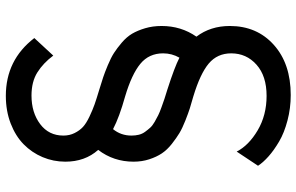

<svg xmlns="http://www.w3.org/2000/svg" viewBox="-202 -578 1031 668"><g transform="rotate(-90 314.0 -244.5)"><path d="M314 -740.2Q439 -740.2 515.1 -641.1L454.1 -575.2Q428.2 -609.9 395.8 -630.4Q363.3 -650.9 314.9 -650.9Q255.9 -650.9 215.8 -620.8Q175.8 -590.8 175.8 -540Q175.8 -518.6 184.6 -501Q193.4 -483.4 205.8 -471.9Q218.3 -460.4 241.9 -449.2Q265.6 -438 284.4 -431.4Q303.2 -424.8 335.9 -415Q362.8 -406.7 378.4 -401.6Q394 -396.5 420.4 -385.5Q446.8 -374.5 463.1 -364Q479.5 -353.5 499.3 -336.7Q519 -319.8 530.3 -300.8Q541.5 -281.7 549.3 -255.4Q557.1 -229 557.1 -198.2Q557.1 -130.4 520 -77.1Q557.1 -28.3 557.1 39.1Q557.1 133.3 491.5 192.1Q425.8 251 316.9 251Q271 251 228.3 239.7Q185.5 228.5 155.3 210.7Q125 192.9 103.8 174.1Q82.5 155.3 70.8 137.2L120.1 63Q141.6 105 194.1 136Q246.6 167 314 167Q383.3 167 422.6 131.8Q461.9 96.7 461.9 43.9Q461.9 -4.4 426.5 -34.2Q391.1 -64 312 -87.9Q286.1 -95.2 270.5 -100.1Q254.9 -105 228.3 -115.5Q201.7 -126 184.6 -136.2Q167.5 -146.5 146.7 -162.8Q126 -179.2 113.8 -197.5Q101.6 -215.8 93.3 -241.2Q85 -266.6 85 -295.9Q85 -365.2 126 -418.9Q85 -464.8 85 -533.2Q85 -574.7 100.8 -612.3Q116.7 -649.9 145.5 -678.2Q174.3 -706.5 218 -723.4Q261.7 -740.2 314 -740.2ZM198.2 -367.2Q175.8 -339.8 175.8 -303.2Q175.8 -289.6 178.7 -277.6Q181.6 -265.6 189 -255.6Q196.3 -245.6 203.4 -237.8Q210.4 -230 223.6 -222.4Q236.8 -214.8 246.6 -210Q256.3 -205.1 274.7 -198.5Q293 -191.9 304 -188.2Q314.9 -184.6 335.9 -178.2Q415 -152.8 446.8 -136.2Q461.9 -162.6 461.9 -192.9Q461.9 -242.2 425.5 -272.2Q389.2 -302.2 312 -325.2Q240.2 -345.2 198.2 -367.2Z"/></g></svg>

Font: Stilu
Style: Regular
Weight: 400
Designer: Genilson Lima Santos
Foundry: Genilson Lima Santos
Version: Version 1.200;PS 001.200;hotconv 1.0.88;makeotf.lib2.5.64775